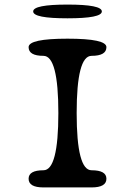

<svg xmlns="http://www.w3.org/2000/svg" viewBox="-20 -819 590 839"><path d="M380 -575Q315 -575 315 -325Q315 -75 380 -75Q445 -75 445 -38Q445 0 380 0H170Q105 0 105 -38Q105 -75 170 -75Q235 -75 235 -325Q235 -575 170 -575Q105 -575 105 -613Q105 -650 275 -650Q445 -650 445 -613Q445 -575 380 -575ZM275 -799Q425 -799 425 -769Q425 -739 275 -739Q125 -739 125 -769Q125 -799 275 -799Z"/></svg>

Font: Syne Mono
Style: Regular
Weight: 400
Monospace: yes
Designer: Lucas Descroix
Foundry: Bonjour Monde
Version: Version 2.000; ttfautohint (v1.8.3)